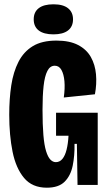

<svg xmlns="http://www.w3.org/2000/svg" viewBox="-20 -861 497 894"><path d="M198 13Q130 13 92 -32.5Q54 -78 38.5 -154.5Q23 -231 23 -327Q23 -401 32.5 -463.5Q42 -526 66 -573Q90 -620 132.5 -646Q175 -672 243 -672Q304 -672 343.5 -651.5Q383 -631 403 -595.5Q423 -560 427 -515Q431 -470 422 -422L277 -407Q283 -450 280 -483Q277 -516 266 -535.5Q255 -555 235 -555Q213 -555 200.5 -530.5Q188 -506 183 -460.5Q178 -415 178 -350Q178 -280 182 -232.5Q186 -185 194.5 -157.5Q203 -130 214.5 -118Q226 -106 240 -106Q258 -106 270.5 -121Q283 -136 290 -164Q297 -192 299 -229H241V-336H435V-225V0H341L338 -191H327Q328 -136 318.5 -89.5Q309 -43 281 -15Q253 13 198 13ZM229 -701Q184 -701 160.5 -719Q137 -737 137 -771Q137 -805 160.5 -823Q184 -841 229 -841Q274 -841 297 -822.5Q320 -804 320 -771Q320 -737 296.5 -719Q273 -701 229 -701Z"/></svg>

Font: Bricolage Grotesque 72pt Condensed ExtraBold
Style: Regular
Weight: 800
Width: 3
Designer: Mathieu Triay
Foundry: Atelier Triay
Version: Version 1.001;gftools[0.9.33.dev8+g029e19f]